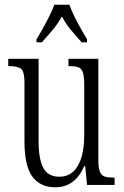

<svg xmlns="http://www.w3.org/2000/svg" viewBox="-20 -786 526 816"><path d="M215 10Q151 10 117.5 -35.5Q84 -81 84 -185V-435Q84 -482 69.5 -493.5Q55 -505 19 -505H15V-536H144V-186Q144 -110 164 -72.5Q184 -35 232 -35Q269 -35 292.5 -58Q316 -81 327 -120.5Q338 -160 338 -210V-424Q338 -460 332.5 -477.5Q327 -495 313 -500Q299 -505 274 -505H271V-536H398V-105Q398 -72 404.5 -56Q411 -40 425.5 -35.5Q440 -31 464 -31H467V0H350L342 -80H338Q299 10 215 10ZM135 -619Q147 -638 161.5 -664Q176 -690 189.5 -717Q203 -744 211 -766H275Q287 -732 309.5 -690Q332 -648 350 -619V-606H327Q303 -633 281.5 -658.5Q260 -684 243 -716Q225 -684 203.5 -658.5Q182 -633 158 -606H135Z"/></svg>

Font: Noto Serif Sinhala ExtraCondensed Light
Style: Regular
Weight: 300
Width: 2
Designer: Jelle Bosma - Monotype Design Team
Foundry: Monotype Imaging Inc.
Version: Version 2.007; ttfautohint (v1.8.4.7-5d5b)